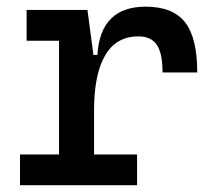

<svg xmlns="http://www.w3.org/2000/svg" viewBox="-20 -547 626 567"><path d="M257.8 -222.7V-90.8H384.8V0H39.1V-90.8H154.3V-426.8H58.6V-517.6H238.3L255.9 -384.8H267.6Q276.4 -527.3 410.2 -527.3Q490.2 -527.3 526.4 -481.4Q562.5 -435.5 562.5 -333H460Q460 -389.6 443.1 -414.6Q426.3 -439.5 388.7 -439.5Q322.8 -439.5 290.3 -383.1Q257.8 -326.7 257.8 -222.7Z"/></svg>

Font: CaskaydiaCove NFP
Style: Regular
Weight: 400
Designer: Aaron Bell
Foundry: Saja Typeworks
Version: Version 2111.001; VTT 6.35;Nerd Fonts 3.1.1